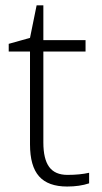

<svg xmlns="http://www.w3.org/2000/svg" viewBox="-20 -679 375 709"><path d="M229 -33.2Q274.9 -33.2 309.1 -41V-2Q273.9 9.8 228 9.8Q157.7 9.8 124.3 -27.8Q90.8 -65.4 90.8 -146V-488.8H12.2V-517.1L90.8 -539.1L115.2 -659.2H140.1V-530.8H295.9V-488.8H140.1V-152.8Q140.1 -91.8 161.6 -62.5Q183.1 -33.2 229 -33.2Z"/></svg>

Font: JBL Sans
Style: Light
Weight: 300
Version: Version 1.10